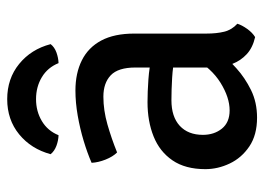

<svg xmlns="http://www.w3.org/2000/svg" viewBox="-122 -616 750 546"><g transform="rotate(-90 253.0 -343.0)"><path d="M45 -134Q45 -191 70 -227.5Q95 -264 138 -281.2Q181 -298.5 235.5 -298.5Q264 -298.5 299.8 -296Q335.5 -293.5 365.5 -286V-220Q338.5 -226.5 304.5 -228.5Q270.5 -230.5 241 -230.5Q194 -230.5 168.2 -206.8Q142.5 -183 142.5 -141Q142.5 -109 160.2 -87Q178 -65 212 -65Q249 -65 290.8 -91Q332.5 -117 360.5 -167.5L376 -90.5Q358 -69.5 331.5 -45.5Q305 -21.5 270 -4.2Q235 13 191.5 13Q142 13 109.5 -9Q77 -31 61 -64.8Q45 -98.5 45 -134ZM458.5 -43Q454.5 -30 443.8 -15Q433 0 420.5 7.5Q390 0.5 371.8 -16.5Q353.5 -33.5 344.5 -56.8Q335.5 -80 334 -106.5V-333Q334 -382 312 -403Q290 -424 251 -424Q212.5 -424 172.2 -412.5Q132 -401 92.5 -385Q80.5 -397 72.2 -417.8Q64 -438.5 63 -457.5Q90.5 -469.5 125.2 -480Q160 -490.5 197.2 -497Q234.5 -503.5 268.5 -503.5Q318 -503.5 354.5 -485.2Q391 -467 410.8 -430Q430.5 -393 430.5 -336V-131Q430.5 -102 435.8 -80.5Q441 -59 458.5 -43ZM400.5 -574Q392 -563 376.8 -557.5Q361.5 -552 346.5 -551.5Q334 -582.5 306.5 -599Q279 -615.5 244 -615.5Q209.5 -615.5 181.8 -599Q154 -582.5 141.5 -551.5Q126.5 -552 111.5 -557.5Q96.5 -563 87.5 -574Q102.5 -629.5 144 -663.5Q185.5 -697.5 244 -697.5Q302.5 -697.5 344.2 -663.5Q386 -629.5 400.5 -574Z"/></g></svg>

Font: Signika Negative
Style: Regular
Weight: 400
Designer: Anna Giedry
Foundry: Anna Giedry
Version: Version 2.001